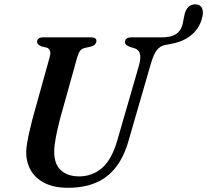

<svg xmlns="http://www.w3.org/2000/svg" viewBox="-20 -877 982 910"><path d="M939.5 -799.5Q927 -738 875 -701.8Q823 -665.5 736.5 -664.5L741 -699.5Q791 -699.5 815 -716Q839 -732.5 846 -764.5L854 -805.5Q859 -830 872.5 -843.5Q886 -857 908 -856.5Q928 -855.5 936.5 -840Q945 -824.5 939.5 -799.5ZM536.5 -213.5 639 -568Q648.5 -602.5 643.2 -622.2Q638 -642 615.5 -649L597.5 -654Q583.5 -659.5 577.8 -664.8Q572 -670 572 -678.5Q572 -688 580 -694Q588 -700 603 -700H779Q791.5 -700 797.8 -696.8Q804 -693.5 804 -688Q804 -680 799 -674.8Q794 -669.5 783.5 -667.5L761 -663.5Q739 -659 723.5 -639.5Q708 -620 694.5 -573.5L589 -209Q567 -132.5 528.5 -83.5Q490 -34.5 434 -10.8Q378 13 303 13Q235.5 13 191.5 -9.5Q147.5 -32 125.8 -70.2Q104 -108.5 104 -156.5Q104.5 -176 109.2 -203Q114 -230 120.8 -259Q127.5 -288 134 -313.5L215.5 -606.5Q220.5 -622.5 217 -635Q213.5 -647.5 202 -651L176.5 -657Q165 -662.5 160.5 -667.2Q156 -672 156 -680.5Q156 -689 163.5 -694.5Q171 -700 184 -700H411Q437.5 -700 437 -682.5Q437 -674.5 430.8 -667.2Q424.5 -660 410.5 -656L381 -649.5Q367 -646 359.5 -636Q352 -626 346 -605.5L264.5 -313.5Q250.5 -259 243.8 -222Q237 -185 237 -158.5Q236.5 -100 268.2 -70.5Q300 -41 355 -41Q417.5 -41 463.8 -81Q510 -121 536.5 -213.5Z"/></svg>

Font: Fraunces Medium
Style: Italic
Weight: 500
Italic angle: -16°
Version: Version 1.000;[b76b70a41]